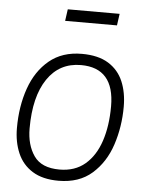

<svg xmlns="http://www.w3.org/2000/svg" viewBox="-53 -767 643 819"><g transform="rotate(5 269.0 -357.0)"><path d="M228 9Q160 9 116.5 -18Q73 -45 52.5 -92.5Q32 -140 32 -200Q32 -293 59 -370Q86 -447 141.5 -493Q197 -539 281 -539Q351 -539 394.5 -512Q438 -485 458 -438Q478 -391 478 -330Q478 -244 452.5 -166.5Q427 -89 371.5 -40Q316 9 228 9ZM228 -39Q294 -39 337.5 -76Q381 -113 402.5 -178Q424 -243 424 -327Q424 -491 281 -491Q189 -491 137.5 -415Q86 -339 86 -203Q86 -132 118.5 -85.5Q151 -39 228 -39ZM419 -673H197L204 -723H426Z"/></g></svg>

Font: Tanohe Sans Light
Style: Italic
Weight: 300
Designer: Village Type and Design LLC & Cristiano Sobral
Foundry: Cooper Hewitt Smithsonian Design Museum
Version: Version 1.00;September 29, 2021;FontCreator 13.0.0.2655 64-b